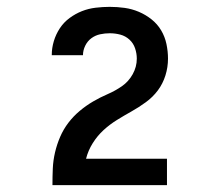

<svg xmlns="http://www.w3.org/2000/svg" viewBox="-20 -863 640 560"><path d="M133 -323V-324Q133 -348 134 -371.5Q135 -395 140.5 -418.5Q146 -442 155.5 -464Q165 -486 179.5 -505Q194 -524 212.5 -539.5Q231 -555 251.5 -567Q272 -579 294 -588.5Q316 -598 335.5 -611.5Q355 -625 367 -646.5Q379 -668 379 -692Q379 -707 374 -722Q369 -737 357.5 -747.5Q346 -758 331 -762Q316 -766 300 -766Q286 -766 272 -763Q258 -760 246.5 -751.5Q235 -743 228.5 -729.5Q222 -716 222 -702Q222 -702 222 -702Q222 -702 222 -702H131Q131 -702 131 -702Q131 -702 131 -703Q131 -723 137 -743Q143 -763 154.5 -780.5Q166 -798 183 -810.5Q200 -823 219 -830.5Q238 -838 259 -840.5Q280 -843 300 -843Q322 -843 343.5 -840Q365 -837 385 -828.5Q405 -820 422 -806.5Q439 -793 450 -774.5Q461 -756 465.5 -734.5Q470 -713 470 -692Q470 -667 462.5 -643Q455 -619 440.5 -599.5Q426 -580 405.5 -565Q385 -550 363.5 -538Q342 -526 321 -513Q300 -500 282 -483.5Q264 -467 250.5 -445.5Q237 -424 231 -400H467V-323Z"/></svg>

Font: Zed Sans Extended
Style: Bold
Weight: 700
Width: 7
Designer: Belleve Invis
Foundry: Belleve Invis
Version: Version 1.0.0; ttfautohint (v1.8.4)